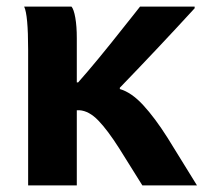

<svg xmlns="http://www.w3.org/2000/svg" viewBox="-20 -517 616 580"><path d="M342 -248Q377 -238 412.5 -199.5Q448 -161 486 -101L575 43H410L340 -69Q305 -124 277 -153Q249 -182 220 -184H212V43H65V-367Q65 -472 53 -497H196Q203 -489 207.5 -463.5Q212 -438 212 -402V-268H216Q272 -331 357 -439Q371 -457 382.5 -471Q394 -485 403 -497H568V-492Q458 -372 342 -252Z"/></svg>

Font: LINE Seed Sans KR Bold
Style: Regular
Weight: 700
Designer: LINE BX Design & Sandoll Inc & Dalton Maag Ltd
Foundry: Sandoll Inc.
Version: Version 1.000